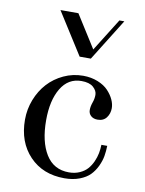

<svg xmlns="http://www.w3.org/2000/svg" viewBox="-81 -758 623 824"><g transform="rotate(10 230.5 -346.0)"><path d="M115.2 -700.2H193.4L283.2 -558.1L372.1 -700.2H393.6L279.8 -517.6H231ZM46.9 -210.9Q46.9 -256.3 63.2 -298.3Q79.6 -340.3 107.9 -371.3Q136.2 -402.3 176 -420.9Q215.8 -439.5 260.7 -439.5Q295.9 -439.5 325 -427.7Q354 -416 370.8 -397.9Q387.7 -379.9 396.5 -360.6Q405.3 -341.3 405.3 -323.7Q405.3 -299.8 392.1 -282.2Q378.9 -264.6 353.5 -264.6Q335.4 -264.6 324.5 -274.4Q313.5 -284.2 313.5 -299.8Q313.5 -315.4 319.8 -333Q326.2 -350.1 326.2 -367.7Q326.2 -385.7 309.1 -400.9Q292 -416 257.3 -416Q199.7 -416 168.2 -363.3Q136.7 -310.5 136.7 -224.6Q136.7 -130.9 170.9 -75.7Q205.1 -20.5 271.5 -20.5Q297.4 -20.5 318.1 -29.8Q338.9 -39.1 351.6 -53.5Q364.3 -67.9 372.8 -86.9Q381.3 -106 384.8 -124.3Q388.2 -142.6 388.7 -161.1H414.1Q413.6 -137.7 409.9 -116.2Q406.2 -94.7 395.3 -71.5Q384.3 -48.3 367.7 -31.2Q351.1 -14.2 322.5 -3.2Q293.9 7.8 256.8 7.8Q162.6 7.8 104.7 -52.7Q46.9 -113.3 46.9 -210.9Z"/></g></svg>

Font: Theano Didot
Style: Regular
Weight: 400
Designer: Alexey Kryukov
Version: Version 2.0